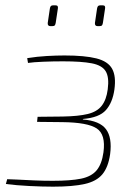

<svg xmlns="http://www.w3.org/2000/svg" viewBox="-20 -694 524 720"><path d="M222 -486Q298 -486 341.5 -475Q385 -464 400.5 -436Q416 -408 409 -358Q402 -309 377 -281Q352 -253 292 -248L290 -246Q354 -241 377.5 -209.5Q401 -178 393 -116Q386 -67 364 -40.5Q342 -14 297.5 -4Q253 6 179 6Q139 6 89.5 3.5Q40 1 2 -4L7 -22Q19 -22 46 -20.5Q73 -19 108 -17.5Q143 -16 178 -16Q245 -16 284 -24Q323 -32 342.5 -55.5Q362 -79 368 -123Q377 -190 342.5 -212.5Q308 -235 214 -236L119 -237L121 -256L215 -257Q274 -258 309 -266.5Q344 -275 361.5 -297.5Q379 -320 384 -359Q390 -404 376.5 -426.5Q363 -449 324.5 -456.5Q286 -464 216 -464Q179 -464 142 -462.5Q105 -461 85 -458L82 -476Q120 -482 156 -484Q192 -486 222 -486ZM188 -674Q194 -674 196 -671Q198 -668 197 -662L189 -609Q188 -602 185.5 -599Q183 -596 176 -596H169Q158 -596 159 -608L167 -662Q168 -668 170.5 -671Q173 -674 179 -674ZM365 -674Q371 -674 373 -671Q375 -668 374 -662L366 -609Q365 -602 362.5 -599Q360 -596 353 -596H346Q335 -596 336 -608L344 -662Q345 -668 347.5 -671Q350 -674 356 -674Z"/></svg>

Font: Exo 2 Thin
Style: Italic
Weight: 250
Italic angle: -8°
Designer: Natanael Gama
Foundry: Natanael Gama
Version: Version 2.010